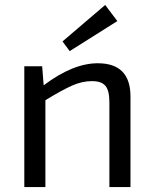

<svg xmlns="http://www.w3.org/2000/svg" viewBox="-20 -754 621 774"><path d="M261 -548 232 -587 404 -734 453 -669ZM150 -487 156 -410Q274 -499 374 -499Q506 -499 506 -365V0H421V-341Q421 -389 405 -408Q389 -427 351 -427Q311 -427 270.5 -409Q230 -391 163 -350V0H78V-487Z"/></svg>

Font: Exo 2.0
Style: Regular
Weight: 400
Designer: Natanael Gama
Version: Version 1.001;PS 001.001;hotconv 1.0.70;makeotf.lib2.5.58329